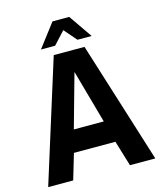

<svg xmlns="http://www.w3.org/2000/svg" viewBox="-134 -1030 952 1127"><g transform="rotate(-15 342.5 -466.5)"><path d="M249 -740H436L668 0H514L467 -155H215L169 0H17ZM432 -288 341 -613 250 -288ZM293 -933H395L493 -791H407L341 -867L271 -791H185Z"/></g></svg>

Font: Exo
Style: Bold
Weight: 700
Designer: Natanael Gama
Foundry: Natanael Gama
Version: Version 1.500; ttfautohint (v1.6)